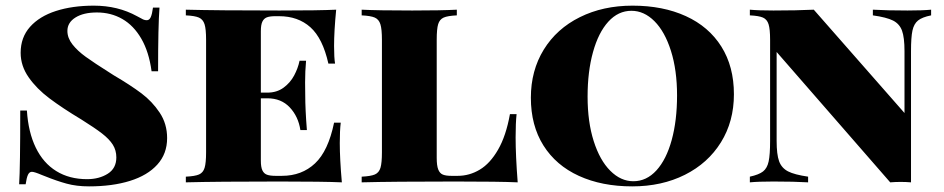

<svg xmlns="http://www.w3.org/2000/svg" viewBox="-20 -642 3324 676"><path d="M462.4 -585Q478 -576.2 484.1 -573.5Q490.2 -570.8 496.6 -570.8Q505.9 -570.8 510.7 -581.5Q515.6 -592.3 518.6 -615.2H541.5Q536.6 -550.3 536.6 -391.1H513.7Q504.4 -459.5 477.5 -505.9Q450.7 -552.2 410.6 -575.2Q370.6 -598.1 321.3 -598.1Q273.9 -598.1 245.6 -580.3Q217.3 -562.5 217.3 -533.2Q217.3 -508.3 235.1 -485.6Q252.9 -462.9 282 -441.9Q311 -420.9 368.2 -384.8L380.4 -377Q439.5 -342.3 477.8 -313.5Q516.1 -284.7 542.2 -245.4Q568.4 -206.1 568.4 -155.8Q568.4 -100.6 533.9 -62.5Q499.5 -24.4 437.5 -5.1Q375.5 14.2 293.5 14.2Q249.5 14.2 214.6 4.6Q179.7 -4.9 138.7 -21.5L127.4 -25.9Q101.1 -37.1 92.3 -37.1Q83.5 -37.1 78.6 -26.9Q73.7 -16.6 70.3 6.8H47.4Q51.3 -53.2 51.3 -252.9H74.7Q79.6 -176.3 106 -122.1Q132.3 -67.9 178.2 -39.6Q224.1 -11.2 286.6 -11.2Q329.1 -11.2 359.4 -30.3Q389.6 -49.3 389.6 -87.9Q389.6 -112.8 377.2 -132.6Q364.7 -152.3 339.1 -172.1Q313.5 -191.9 266.6 -221.2Q199.2 -261.7 154.1 -295.7Q108.9 -329.6 80.8 -369.9Q52.7 -410.2 52.7 -456.1Q52.7 -510.3 85.7 -547.4Q118.7 -584.5 176.8 -603.3Q234.9 -622.1 310.5 -622.1Q395 -622.1 462.4 -585Z M1183.6 0Q1118.7 -2.9 964.4 -2.9Q744.6 -2.9 634.3 0V-20Q666.5 -21.5 680.9 -27.8Q695.3 -34.2 700.4 -51.3Q705.6 -68.4 705.6 -106V-502Q705.6 -539.6 700.2 -556.6Q694.8 -573.7 680.4 -580.1Q666 -586.4 634.3 -587.9V-607.9Q744.6 -605 964.4 -605Q1104.5 -605 1163.6 -607.9Q1156.2 -531.7 1156.2 -480Q1156.2 -439 1159.7 -418H1136.2Q1116.2 -507.3 1072.8 -546.1Q1029.3 -585 962.4 -585H949.7Q930.7 -585 919.9 -581.1Q909.2 -577.1 903.8 -565.9Q898.4 -554.7 898.4 -532.2V-315.9H921.4Q954.6 -315.9 978.3 -333.3Q1002 -350.6 1015.6 -376.2Q1029.3 -401.9 1034.7 -428.2H1057.6Q1054.2 -391.1 1054.2 -351.6L1054.7 -306.2Q1054.7 -257.3 1060.5 -184.1H1037.6Q1030.3 -231.9 1000.2 -263.9Q970.2 -295.9 921.4 -295.9H898.4V-76.2Q898.4 -53.7 903.8 -42.2Q909.2 -30.8 919.9 -26.9Q930.7 -22.9 949.7 -22.9H972.7Q1042.5 -22.9 1089.1 -66.7Q1135.7 -110.4 1156.2 -210H1179.7Q1176.3 -183.1 1176.3 -138.2Q1176.3 -83 1183.6 0Z M1517.6 -502V-85.9Q1517.6 -59.1 1522.9 -45.4Q1528.3 -31.7 1539.1 -27.3Q1549.8 -22.9 1568.8 -22.9H1591.8Q1632.8 -22.9 1669.2 -44.7Q1705.6 -66.4 1733.6 -115Q1761.7 -163.6 1775.4 -240.2H1798.8Q1795.4 -209 1795.4 -158.2Q1795.4 -94.7 1802.7 0Q1737.8 -2.9 1583.5 -2.9Q1363.8 -2.9 1253.4 0V-20Q1285.6 -21.5 1300 -27.8Q1314.5 -34.2 1319.6 -51.3Q1324.7 -68.4 1324.7 -106V-502Q1324.7 -539.6 1319.3 -556.6Q1314 -573.7 1299.6 -580.1Q1285.2 -586.4 1253.4 -587.9V-607.9Q1310.5 -605 1431.6 -605Q1533.7 -605 1588.4 -607.9V-587.9Q1556.2 -586.4 1542 -580.1Q1527.8 -573.7 1522.7 -556.9Q1517.6 -540 1517.6 -502Z M2564 -310.1Q2564 -214.4 2518.3 -140.9Q2472.7 -67.4 2391.4 -26.6Q2310.1 14.2 2206.1 14.2Q2099.1 14.2 2018.3 -22.7Q1937.5 -59.6 1893.3 -129.9Q1849.1 -200.2 1849.1 -297.9Q1849.1 -393.6 1894.5 -467.3Q1939.9 -541 2021.5 -581.5Q2103 -622.1 2207 -622.1Q2314 -622.1 2394.8 -585.2Q2475.6 -548.3 2519.8 -478Q2564 -407.7 2564 -310.1ZM2048.8 -301.8Q2048.8 -212.9 2070.3 -145.3Q2091.8 -77.6 2128.7 -40.8Q2165.5 -3.9 2210 -3.9Q2256.3 -3.9 2291.3 -42.2Q2326.2 -80.6 2345 -149.2Q2363.8 -217.8 2363.8 -306.2Q2363.8 -395 2342.3 -462.9Q2320.8 -530.8 2284.2 -567.4Q2247.6 -604 2203.1 -604Q2156.7 -604 2121.8 -565.7Q2086.9 -527.3 2067.9 -458.7Q2048.8 -390.1 2048.8 -301.8Z M3187.5 -461.9V0Q3169.9 -1.5 3150.9 -1.5Q3132.8 -1.5 3114.3 0L2714.4 -459V-146Q2714.4 -98.1 2723.1 -74.2Q2731.9 -50.3 2754.6 -38.6Q2777.3 -26.9 2825.2 -20V0Q2776.4 -2.9 2703.1 -2.9Q2650.4 -2.9 2620.1 0V-20Q2651.9 -26.9 2666.5 -38.3Q2681.2 -49.8 2686.3 -73.7Q2691.4 -97.7 2691.4 -146V-502Q2691.4 -539.6 2686 -556.6Q2680.7 -573.7 2666.3 -580.1Q2651.9 -586.4 2620.1 -587.9V-607.9Q2650.4 -605 2703.1 -605Q2785.2 -605 2845.2 -607.9L3164.6 -244.1V-461.9Q3164.6 -510.3 3155.8 -534.2Q3147 -558.1 3124.3 -569.6Q3101.6 -581.1 3053.2 -587.9V-607.9Q3103 -605 3175.3 -605Q3228.5 -605 3258.3 -607.9V-587.9Q3226.6 -581.5 3212.2 -569.8Q3197.8 -558.1 3192.6 -534.4Q3187.5 -510.7 3187.5 -461.9Z"/></svg>

Font: TypoPRO Playfair Display SC
Style: Regular
Weight: 900
Designer: Claus Eggers Sørensen
Foundry: Claus Eggers Sørensen
Version: Version 1.004;PS 001.004;hotconv 1.0.70;makeotf.lib2.5.58329